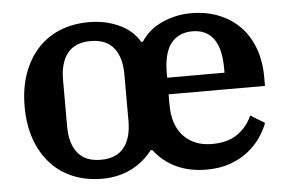

<svg xmlns="http://www.w3.org/2000/svg" viewBox="-44 -595 1004 667"><g transform="rotate(-5 458.5 -261.0)"><path d="M288 12Q232 12 186.5 -6.5Q141 -25 108.5 -60.5Q76 -96 58 -146.5Q40 -197 40 -261Q40 -325 58 -375.5Q76 -426 108.5 -461.5Q141 -497 186.5 -515.5Q232 -534 288 -534Q345 -534 392.5 -512Q440 -490 463 -450H469Q495 -491 543 -512.5Q591 -534 643 -534Q697 -534 740.5 -516.5Q784 -499 814.5 -467.5Q845 -436 861.5 -391Q878 -346 878 -291V-260H542V-224Q542 -152 579 -113.5Q616 -75 677 -75Q734 -75 768 -100Q802 -125 818 -162L867 -132Q858 -107 840.5 -81.5Q823 -56 796.5 -35Q770 -14 734 -1Q698 12 651 12Q592 12 546 -9.5Q500 -31 469 -72H463Q431 -31 386.5 -9.5Q342 12 288 12ZM288 -54Q342 -54 368.5 -87Q395 -120 395 -180V-342Q395 -402 368.5 -435Q342 -468 288 -468Q234 -468 207.5 -435Q181 -402 181 -342V-180Q181 -120 207.5 -87Q234 -54 288 -54ZM542 -318H742V-331Q742 -403 716.5 -437Q691 -471 643 -471Q595 -471 568.5 -437.5Q542 -404 542 -332Z"/></g></svg>

Font: IBM Plex Serif SemiBold
Style: Regular
Weight: 600
Designer: Mike Abbink, Paul van der Laan, Pieter van Rosmalen
Foundry: Bold Monday
Version: Version 2.5